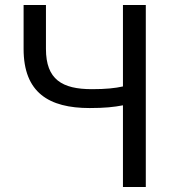

<svg xmlns="http://www.w3.org/2000/svg" viewBox="-20 -753 707 773"><path d="M475 -329V0H567V-733H475V-405C444 -398 406 -394 350 -394C230 -394 165 -433 165 -556V-733H75V-556C75 -380 177 -318 341 -318C401 -318 439 -322 475 -329Z"/></svg>

Font: Spoqa Han Sans Neo
Style: Regular
Weight: 400
Designer: [Spoqa Han Sans Neo] Dong-huui Kim ___ Younghwa Kang ___ Yujin Lee ___ [Noto Sans] Ryoko NISHIZUKA ____ (kana & ideograp
Foundry: Spoqa (http://www.spoqa-han-sans.com)
Version: Version 1.100;hotconv 1.0.109;makeotfexe 2.5.65596